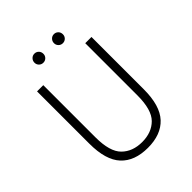

<svg xmlns="http://www.w3.org/2000/svg" viewBox="-243 -1007 1155 1155"><g transform="rotate(-45 334.5 -430.0)"><path d="M103 -255V-700H156V-256Q156 -134 205 -85.5Q254 -37 335 -37Q416 -37 464.5 -85.5Q513 -134 513 -256V-700H566V-255Q566 -116 506.5 -52Q447 12 335 12Q222 12 162.5 -52Q103 -116 103 -255ZM214 -833Q214 -849 225 -860.5Q236 -872 252 -872Q268 -872 279 -861Q290 -850 290 -833Q290 -817 279 -806Q268 -795 252 -795Q236 -795 225 -806Q214 -817 214 -833ZM380 -833Q380 -849 391 -860.5Q402 -872 418 -872Q434 -872 445 -861Q456 -850 456 -833Q456 -817 445 -806Q434 -795 418 -795Q402 -795 391 -806Q380 -817 380 -833Z"/></g></svg>

Font: Overpass ExtraLight
Style: Regular
Weight: 200
Designer: Delve Withrington, Thomas Jockin
Foundry: Delve Fonts
Version: Version 3.000;DELV;Overpass